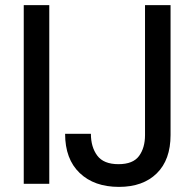

<svg xmlns="http://www.w3.org/2000/svg" viewBox="-20 -720 761 752"><path d="M73 0V-700H173V0ZM446 12Q349 12 292 -42.5Q235 -97 235 -196H336Q336 -144 361 -110.5Q386 -77 444 -77Q501 -77 524.5 -109Q548 -141 548 -191V-700H648V-191Q648 -94 594 -41Q540 12 446 12Z"/></svg>

Font: DM Sans Medium
Style: Regular
Weight: 500
Designer: Colophon Foundry, Jonny Pinhorn
Foundry: Colophon Foundry
Version: Version 4.004; ttfautohint (v1.8.4.7-5d5b)